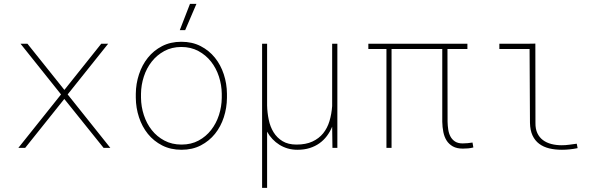

<svg xmlns="http://www.w3.org/2000/svg" viewBox="-20 -750 3040 974"><path d="M306.6 -293.9 493.7 -528.3H528.8L323.2 -271L539.6 0H505.4L306.2 -248L107.9 0H73.2L289.6 -271L84 -528.3H119.1Z M668.9 -274.4Q669.4 -325.2 685.1 -372.8Q700.7 -420.4 730 -457Q759.3 -493.7 802 -515.9Q844.7 -538.1 899.9 -538.1Q955.1 -538.1 997.8 -516.1Q1040.5 -494.1 1070.1 -457.5Q1099.6 -420.9 1115.2 -373.3Q1130.9 -325.7 1131.3 -274.4V-253.9Q1130.9 -203.1 1115.5 -155.5Q1100.1 -107.9 1070.8 -71.3Q1041.5 -34.7 998.8 -12.5Q956.1 9.8 900.9 9.8Q845.7 9.8 802.7 -12.2Q759.8 -34.2 730.2 -70.8Q700.7 -107.4 685.1 -155Q669.4 -202.6 668.9 -253.9ZM695.3 -253.9Q695.8 -209 709.7 -166.3Q723.6 -123.5 749.8 -90.3Q775.9 -57.1 814 -36.9Q852.1 -16.6 900.9 -16.6Q949.7 -16.6 987.3 -36.9Q1024.9 -57.1 1051 -90.6Q1077.1 -124 1090.8 -166.5Q1104.5 -209 1105 -253.9V-274.4Q1104.5 -318.8 1090.6 -361.6Q1076.7 -404.3 1050.5 -437.5Q1024.4 -470.7 986.3 -491.2Q948.2 -511.7 899.9 -511.7Q851.6 -511.7 813.7 -491.2Q775.9 -470.7 749.8 -437.5Q723.6 -404.3 709.7 -361.6Q695.8 -318.8 695.3 -274.4ZM943.8 -730.5H976.6L919.4 -597.2H892.1Z M1335 -528.3V-214.8Q1335.9 -178.2 1343.3 -142.6Q1350.6 -106.9 1367.9 -78.9Q1385.3 -50.8 1413.6 -33.7Q1441.9 -16.6 1484.4 -16.6Q1531.7 -16.6 1564.9 -32Q1598.1 -47.4 1619.4 -73.7Q1640.6 -100.1 1651.4 -135.7Q1662.1 -171.4 1665 -211.9V-528.3H1691.4V0H1666.5L1665 -107.4Q1654.3 -81.5 1638.4 -60.3Q1622.6 -39.1 1600.8 -23.4Q1579.1 -7.8 1551.3 1Q1523.4 9.8 1488.8 9.8Q1462.9 9.8 1439.9 3.2Q1417 -3.4 1397.5 -15.6Q1377.9 -27.8 1362.1 -44.7Q1346.2 -61.5 1335 -82V203.1H1309.6V-528.3Z M2351.1 -501.5H2250L2250.5 -132.3Q2251 -112.3 2253.9 -92.8Q2256.8 -73.2 2265.1 -57.6Q2273.4 -42 2288.3 -32.2Q2303.2 -22.5 2326.7 -22.5Q2339.4 -22.5 2351.8 -23.7Q2364.3 -24.9 2377 -26.9L2381.3 -2Q2368.2 1.5 2355 2.7Q2341.8 3.9 2328.1 3.9Q2297.4 3.9 2277.3 -7.3Q2257.3 -18.6 2245.6 -37.1Q2233.9 -55.7 2229 -80.3Q2224.1 -105 2223.6 -132.3V-501.5H1966.3V0H1940.4V-501.5H1848.6V-528.3H2351.1Z M2513.2 -528.3H2666.5L2695.8 -528.8L2696.3 -126.5Q2695.8 -95.7 2706.1 -74.2Q2716.3 -52.7 2734.4 -39.3Q2752.4 -25.9 2776.9 -19.5Q2801.3 -13.2 2829.6 -13.2Q2849.1 -13.2 2867.9 -15.9Q2886.7 -18.6 2905.8 -21L2910.2 1.5Q2869.6 9.8 2830.6 9.8Q2795.4 9.8 2766.1 2.7Q2736.8 -4.4 2715.3 -20.5Q2693.8 -36.6 2681.6 -62.5Q2669.4 -88.4 2668.5 -126.5L2666.5 -501.5H2513.2Z"/></svg>

Font: Roboto Mono Thin
Style: Regular
Weight: 250
Designer: Google
Version: Version 2.000985; 2015; ttfautohint (v1.3)